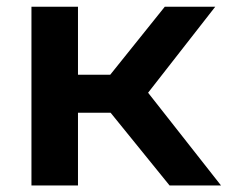

<svg xmlns="http://www.w3.org/2000/svg" viewBox="-20 -566 694 586"><path d="M76 0V-545.5H218V-338H316.5L483 -545.5H637L432 -283L654.5 0H497.5L317.5 -222H218V0Z"/></svg>

Font: Encode Sans Expanded Expanded SemiBold
Style: Regular
Weight: 600
Width: 7
Designer: Multiple Designers
Foundry: Impallari Type
Version: Version 3.000; ttfautohint (v1.8.3) -l 8 -r 50 -G 200 -x 14 